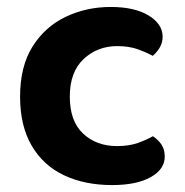

<svg xmlns="http://www.w3.org/2000/svg" viewBox="-20 -512 525 546"><path d="M313.4 -380.9Q257.3 -380.9 217.9 -344.2Q178.5 -307.4 178.5 -237.3Q178.5 -167.4 216.4 -132Q254.3 -96.6 312.8 -96.6Q346.8 -96.6 371.9 -105.4Q396.9 -114.3 414.9 -124.7Q431.2 -113.4 439.9 -99.8Q448.5 -86.1 448.5 -66.5Q448.5 -30.6 408.3 -8.1Q368.2 14.3 298.9 14.3Q220.7 14.3 161.5 -13.8Q102.4 -42 69.8 -98.3Q37.1 -154.6 37.1 -237.3Q37.1 -322.9 72.4 -379.4Q107.7 -435.8 166.5 -464Q225.3 -492.2 294.9 -492.2Q362.9 -492.2 402.7 -467.9Q442.5 -443.6 442.5 -407.3Q442.5 -390.7 434.2 -376.8Q425.9 -362.8 414.2 -353.2Q395.5 -363.6 370.7 -372.3Q345.8 -380.9 313.4 -380.9Z"/></svg>

Font: Baloo Tamma 2
Style: Regular
Weight: 400
Designer: Divya Kowshik, Shuchita Grover and Ek Type
Foundry: Ek Type
Version: Version 1.700